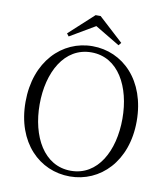

<svg xmlns="http://www.w3.org/2000/svg" viewBox="-99 -1002 959 1099"><g transform="rotate(10 381.0 -452.5)"><path d="M381 15C557 15 704 -128 704 -362C704 -600 557 -742 381 -742C205 -742 58 -597 58 -362C58 -125 205 15 381 15ZM381 -18C224 -18 140 -176 140 -362C140 -548 224 -706 381 -706C538 -706 621 -548 621 -362C621 -176 538 -18 381 -18ZM396 -920H367L224 -789L236 -773L382 -859L526 -773L539 -789Z"/></g></svg>

Font: Noto Serif TC Light
Style: Regular
Weight: 300
Designer: Ryoko NISHIZUKA 西塚涼子 (kana & ideographs); Frank Grießhammer (Latin, Greek & Cyrillic); Wenlong ZHANG 张文龙 (bopomofo); San
Foundry: Adobe
Version: Version 2.001;hotconv 1.1.0;makeotfexe 2.6.0